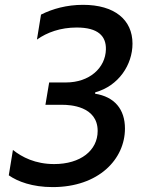

<svg xmlns="http://www.w3.org/2000/svg" viewBox="-20 -757 598 787"><path d="M195.7 9.9C384.9 9.9 492.2 -104.8 492.2 -230.1C492.2 -309.3 449.2 -360.4 369.7 -372.9L370.4 -378.6C466.3 -404.8 523.1 -491.8 523.1 -578.1C523.1 -676.1 449.6 -737.2 320.3 -737.2C253.9 -737.2 195 -720.9 148.1 -697.1L131.4 -594.8C172.9 -624.3 228 -644.2 294.4 -644.2C382.1 -644.2 415.5 -609 414.1 -554.3C412.3 -478.7 346.9 -419 250.4 -419H181.5L166.2 -327.4H236.5C265.6 -327.4 380.3 -322.4 380.3 -220.2C380.3 -139.9 309.7 -84.5 202.1 -84.5C124.6 -84.5 70 -112.9 33 -142.4L16 -38.4C52.6 -12.8 112.6 9.9 195.7 9.9Z"/></svg>

Font: TID UI Medium
Style: Italic
Weight: 500
Italic angle: -9.39999°
Designer: The TID Project Authors
Foundry: Bakken & Bæck
Version: Version 1.001;hotconv 1.0.109;makeotfexe 2.5.65596